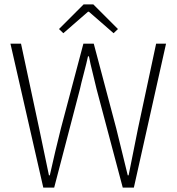

<svg xmlns="http://www.w3.org/2000/svg" viewBox="-20 -859 810 879"><path d="M250 -726.1 362.8 -838.9H407.2L520 -726.1L500 -707L387.2 -805.2H382.8L270 -707ZM178.2 0 27.8 -659.2H76.2L159.2 -271Q189 -127 204.1 -56.2H208Q232.9 -168 258.8 -271L361.8 -659.2H409.2L512.2 -271Q521 -234.9 538.6 -163.6Q556.2 -92.3 564.9 -56.2H568.8Q576.7 -92.3 590.3 -163.6Q604 -234.9 611.8 -271L694.8 -659.2H740.2L592.8 0H542L421.9 -452.1Q418.9 -467.3 405.8 -519Q392.6 -570.8 387.2 -601.1H382.8Q377 -573.2 363.8 -523.4Q350.6 -473.6 346.2 -452.1L228 0Z"/></svg>

Font: SourceSansPro-Light
Style: Regular
Weight: 300
Designer: Paul D. Hunt
Foundry: Adobe Systems Incorporated
Version: Version 2.020;PS 2.0;hotconv 1.0.86;makeotf.lib2.5.63406